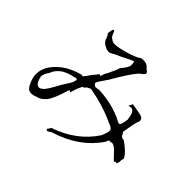

<svg xmlns="http://www.w3.org/2000/svg" viewBox="-166 -952 1230 1230"><g transform="rotate(45 449.0 -337.5)"><path d="M383 43Q391 43 412 28Q604 -30 701 -175Q706 -196 716 -196Q720 -196 725 -193Q728 -198 734 -198Q747 -198 771 -179Q825 -121 828 -121Q833 -121 837 -129Q841 -126 844 -126Q855 -126 855 -162V-167Q859 -170 859 -176Q859 -186 839 -209Q819 -232 775 -263Q751 -264 745.5 -279Q740 -294 734 -295Q751 -406 760 -414L761 -424Q761 -448 726 -454.5Q691 -461 653 -467Q649 -452 642 -445L640 -443Q640 -441 645 -441Q652 -441 667 -444Q685 -434 690 -420Q695 -406 700 -374Q692 -316 681 -316Q669 -316 636 -335Q541 -376 434 -379Q419 -375 410 -375Q401 -375 399 -379Q387 -386 387 -394Q387 -404 433 -468Q505 -593 543 -634Q576 -657 576 -667Q576 -669 573 -674.5Q570 -680 554 -690Q538 -715 501 -715Q489 -715 480 -712Q462 -694 384 -672Q327 -656 300 -656Q290 -656 284 -658Q257 -669 249 -687Q238 -718 232 -718L228 -716Q224 -713 218 -676Q227 -666 234 -650Q239 -620 270 -605Q290 -594 306 -594Q313 -594 320 -597Q342 -611 383 -628Q437 -656 464 -667Q469 -661 469 -649V-641L470 -637Q470 -616 431 -571Q429 -555 398 -493Q381 -467 381 -448L367 -452Q327 -404 320 -392Q313 -380 300 -366Q291 -368 286 -368Q281 -368 280 -366Q181 -339 123 -273Q78 -222 78 -166Q78 -149 82 -131Q102 -66 127 -58Q135 -55 145 -55Q163 -55 185 -65Q213 -69 241 -101Q269 -133 301 -242L304 -243Q310 -243 315 -235Q334 -299 348 -318Q365 -323 365 -331V-332Q384 -341 392 -346L391 -347Q522 -325 630 -274Q669 -261 669 -242Q669 -224 651 -183Q562 -48 391 10Q383 28 379 28Q377 28 377 30L379 35V38Q379 43 383 43ZM152 -117Q123 -117 111 -177Q113 -202 135 -233Q146 -267 185 -295Q228 -319 263 -323Q274 -328 280 -328Q288 -328 288 -320Q288 -314 284 -305Q285 -305 285 -304Q285 -296 244 -234Q189 -132 177 -130Q164 -117 152 -117Z"/></g></svg>

Font: Xiaobo Songti 小帛宋体
Style: Regular
Weight: 400
Version: Version 1.501;March 17, 2024;FontCreator 14.0.0.2814 64-bit